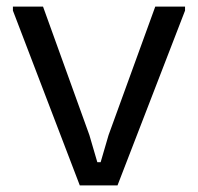

<svg xmlns="http://www.w3.org/2000/svg" viewBox="-20 -560 597 580"><path d="M19 -528V-540H110L250 -152L274 -70H284L308 -152L449 -540H539V-528L335 0H221Z"/></svg>

Font: Encode Sans
Style: Regular
Weight: 400
Designer: Pablo Impallari, Andres Torresi
Foundry: Pablo Impallari, Andres Torresi
Version: Version 1.000; ttfautohint (v1.00) -l 8 -r 50 -G 200 -x 14 -